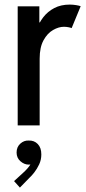

<svg xmlns="http://www.w3.org/2000/svg" viewBox="-20 -557 382 853"><path d="M58.6 0V-528.8H154.8V-457.5H168.9L142.6 -424.3Q152.3 -454.6 172.1 -480.2Q191.9 -505.9 221.2 -521.2Q250.5 -536.6 289.6 -536.6Q303.7 -536.6 318.6 -534.2Q333.5 -531.7 338.4 -529.3L298.3 -432.1Q294.4 -434.1 284.4 -436Q274.4 -438 263.7 -438Q240.7 -438 215.6 -423.6Q190.4 -409.2 173.3 -377.9Q156.2 -346.7 156.2 -296.4V0ZM68.4 276.4 42.5 247.6 84 209.5Q93.8 200.7 102.8 190.4Q111.8 180.2 117.4 169.7Q123 159.2 122.1 148.9L138.7 147.5Q136.7 158.2 129.4 166.3Q122.1 174.3 107.4 174.3Q87.9 174.3 70.8 159.4Q53.7 144.5 53.7 120.6Q53.7 96.2 70.1 81.3Q86.4 66.4 107.4 67.4Q131.8 66.4 147.7 82.8Q163.6 99.1 163.6 128.9Q163.6 152.8 154.1 173.1Q144.5 193.4 132.6 208.7Q120.6 224.1 111.8 231.9Z"/></svg>

Font: Reddit Sans Condensed Medium
Style: Regular
Weight: 500
Designer: Stephen Hutchings
Foundry: Reddit
Version: Version 1.014